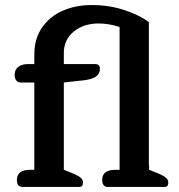

<svg xmlns="http://www.w3.org/2000/svg" viewBox="-20 -741 708 761"><path d="M47 -28Q47 -68 100 -68H116V-414H63Q51 -414 44.5 -422Q38 -430 38 -444Q38 -465 52.5 -476Q67 -487 91 -487H116V-526Q116 -587 146.5 -631.5Q177 -676 228.5 -698.5Q280 -721 343 -721Q414 -721 475 -700.5Q536 -680 570 -653V-85H571V-68L611 -52Q631 -43 639 -35.5Q647 -28 647 -17Q647 0 632 0H408Q385 0 385 -28Q385 -68 438 -68H454V-634Q412 -648 371 -648Q312 -648 272.5 -616Q233 -584 233 -531V-487H358Q376 -487 376 -468Q376 -449 361 -438Q346 -427 314 -423L233 -414V-68L273 -52Q293 -43 301 -35.5Q309 -28 309 -17Q309 0 294 0H70Q47 0 47 -28Z"/></svg>

Font: Maitree SemiBold
Style: Regular
Weight: 600
Designer: CadsonDemak Team
Foundry: CadsonDemak
Version: Version 1.001